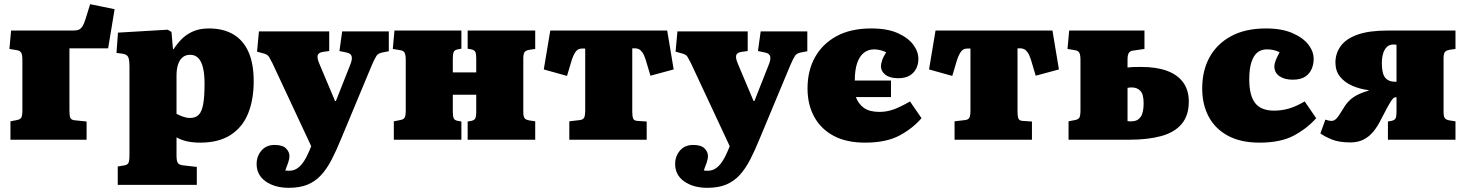

<svg xmlns="http://www.w3.org/2000/svg" viewBox="-20 -668 7004 918"><path d="M30 0V-88L61 -94Q77 -97 82 -106Q87 -115 87 -141V-381Q87 -407 81 -416.5Q75 -426 61 -428L25 -434L33 -522H332Q348 -522 357.5 -526.5Q367 -531 374.5 -542.5Q382 -554 389 -577L411 -648L528 -624L497 -437H312V-137Q312 -116 316 -105.5Q320 -95 336 -93L394 -87V0Z M543 216V128L573 123Q588 121 593.5 112Q599 103 599 75V-349Q599 -384 592.5 -396Q586 -408 567 -411L537 -415L544 -512L782 -526L800 -515L807 -433H810Q827 -459 848.5 -481Q870 -503 902 -517.5Q934 -532 979 -532Q1047 -532 1095 -504Q1143 -476 1168 -420Q1193 -364 1193 -279Q1193 -192 1166.5 -126Q1140 -60 1083 -23Q1026 14 937 14Q903 14 875.5 8Q848 2 824 -11V77Q824 102 830.5 111.5Q837 121 859 123L921 130V216ZM888 -104Q915 -104 930 -119Q945 -134 951.5 -170Q958 -206 958 -267Q958 -316 950 -346.5Q942 -377 927 -391.5Q912 -406 889 -406Q867 -406 852.5 -393.5Q838 -381 831 -359Q824 -337 824 -307V-124Q836 -117 854 -110.5Q872 -104 888 -104Z M1361 230Q1294 230 1250.5 199.5Q1207 169 1207 116Q1207 79 1230 52Q1253 25 1293 25Q1331 25 1347.5 41.5Q1364 58 1364 79Q1364 91 1358 109Q1352 127 1344 147Q1375 152 1395.5 140.5Q1416 129 1431.5 105.5Q1447 82 1459 53L1468 31L1282 -367Q1273 -385 1266 -396.5Q1259 -408 1238 -413L1209 -421L1218 -518H1554V-424L1525 -420Q1503 -417 1499 -404Q1495 -391 1507 -363L1582 -185H1586L1654 -357Q1665 -383 1661.5 -398Q1658 -413 1636 -417L1603 -424L1616 -518H1839V-423L1808 -417Q1788 -413 1780 -401Q1772 -389 1758 -357L1610 -2Q1588 52 1565.5 95.5Q1543 139 1515.5 169Q1488 199 1451 214.5Q1414 230 1361 230Z M1863 0V-88L1894 -94Q1910 -97 1915 -106Q1920 -115 1920 -141V-381Q1920 -407 1914 -416.5Q1908 -426 1894 -428L1858 -434L1866 -522H2186V-435L2169 -432Q2153 -429 2149 -419Q2145 -409 2145 -388V-322H2257V-390Q2257 -411 2252.5 -420Q2248 -429 2233 -432L2216 -435V-522H2539V-434L2512 -430Q2493 -427 2487.5 -418Q2482 -409 2482 -389V-133Q2482 -113 2487.5 -104Q2493 -95 2512 -92L2539 -88V0H2216V-87L2233 -90Q2248 -93 2252.5 -102Q2257 -111 2257 -132V-215H2145V-134Q2145 -113 2149 -103Q2153 -93 2169 -90L2186 -87V0Z M2702 0V-88L2753 -94Q2768 -96 2773 -105.5Q2778 -115 2778 -141V-436H2765Q2757 -436 2750 -434Q2743 -432 2737 -426Q2731 -420 2725.5 -409.5Q2720 -399 2714 -382L2691 -305L2580 -336L2611 -522H3170L3201 -336L3090 -306L3067 -383Q3060 -405 3052 -416.5Q3044 -428 3035.5 -432.5Q3027 -437 3016 -437H3003V-134Q3003 -113 3007 -102Q3011 -91 3027 -90L3072 -87V0Z M3362 230Q3295 230 3251.5 199.5Q3208 169 3208 116Q3208 79 3231 52Q3254 25 3294 25Q3332 25 3348.5 41.5Q3365 58 3365 79Q3365 91 3359 109Q3353 127 3345 147Q3376 152 3396.5 140.5Q3417 129 3432.5 105.5Q3448 82 3460 53L3469 31L3283 -367Q3274 -385 3267 -396.5Q3260 -408 3239 -413L3210 -421L3219 -518H3555V-424L3526 -420Q3504 -417 3500 -404Q3496 -391 3508 -363L3583 -185H3587L3655 -357Q3666 -383 3662.5 -398Q3659 -413 3637 -417L3604 -424L3617 -518H3840V-423L3809 -417Q3789 -413 3781 -401Q3773 -389 3759 -357L3611 -2Q3589 52 3566.5 95.5Q3544 139 3516.5 169Q3489 199 3452 214.5Q3415 230 3362 230Z M4116 14Q4027 14 3966 -18.5Q3905 -51 3873 -109.5Q3841 -168 3841 -245Q3841 -330 3876.5 -394Q3912 -458 3979.5 -495Q4047 -532 4146 -532Q4222 -532 4271.5 -510Q4321 -488 4346 -455Q4371 -422 4371 -386Q4371 -361 4360.5 -340Q4350 -319 4329 -306.5Q4308 -294 4274 -294Q4235 -294 4213.5 -310.5Q4192 -327 4192 -351Q4192 -362 4197.5 -379Q4203 -396 4217 -418Q4203 -425 4187.5 -428.5Q4172 -432 4160 -432Q4130 -432 4109 -414.5Q4088 -397 4077.5 -364Q4067 -331 4067 -283H4240V-204H4072Q4085 -170 4111.5 -151.5Q4138 -133 4185 -133Q4221 -133 4254.5 -145.5Q4288 -158 4331 -183L4386 -103Q4344 -54 4280.5 -20Q4217 14 4116 14Z M4544 0V-88L4595 -94Q4610 -96 4615 -105.5Q4620 -115 4620 -141V-436H4607Q4599 -436 4592 -434Q4585 -432 4579 -426Q4573 -420 4567.5 -409.5Q4562 -399 4556 -382L4533 -305L4422 -336L4453 -522H5012L5043 -336L4932 -306L4909 -383Q4902 -405 4894 -416.5Q4886 -428 4877.5 -432.5Q4869 -437 4858 -437H4845V-134Q4845 -113 4849 -102Q4853 -91 4869 -90L4914 -87V0Z M5089 0V-88L5120 -94Q5136 -97 5141 -106Q5146 -115 5146 -141V-381Q5146 -407 5140 -416.5Q5134 -426 5120 -428L5084 -434L5092 -522H5452V-434L5404 -427Q5385 -426 5378 -416Q5371 -406 5371 -384V-345Q5385 -347 5400 -347.5Q5415 -348 5436 -348Q5509 -348 5559.5 -329.5Q5610 -311 5637 -274Q5664 -237 5664 -182Q5664 -116 5630 -75.5Q5596 -35 5532.5 -17.5Q5469 0 5380 0ZM5392 -88Q5418 -88 5433 -108Q5448 -128 5448 -174Q5448 -217 5432.5 -233.5Q5417 -250 5391 -250Q5386 -250 5381 -249.5Q5376 -249 5371 -248V-89Q5375 -88 5380 -88Q5385 -88 5392 -88Z M6002 14Q5913 14 5852 -18.5Q5791 -51 5759.5 -109.5Q5728 -168 5728 -245Q5728 -330 5763 -394Q5798 -458 5866 -495Q5934 -532 6033 -532Q6108 -532 6159 -510Q6210 -488 6235.5 -455Q6261 -422 6261 -386Q6261 -361 6251.5 -338.5Q6242 -316 6220.5 -301.5Q6199 -287 6161 -287Q6121 -287 6097 -304Q6073 -321 6073 -351Q6073 -362 6078.5 -377Q6084 -392 6098 -418Q6085 -425 6070 -428.5Q6055 -432 6037 -432Q6011 -432 5992.5 -417.5Q5974 -403 5963.5 -371Q5953 -339 5953 -289Q5953 -212 5981 -175.5Q6009 -139 6072 -139Q6107 -139 6141 -148.5Q6175 -158 6218 -183L6273 -103Q6230 -54 6166.5 -20Q6103 14 6002 14Z M6437 13Q6383 13 6349.5 -0.5Q6316 -14 6293 -30L6317 -96Q6324 -94 6331 -92Q6338 -90 6346 -90Q6356 -90 6364 -96Q6372 -102 6381 -115Q6390 -128 6404 -151Q6416 -172 6432 -187.5Q6448 -203 6470.5 -214.5Q6493 -226 6524 -235V-237Q6482 -242 6445.5 -258Q6409 -274 6387 -301.5Q6365 -329 6365 -369Q6365 -413 6390.5 -448Q6416 -483 6471 -502.5Q6526 -522 6615 -522H6939V-434L6912 -430Q6893 -427 6887.5 -418Q6882 -409 6882 -389V-133Q6882 -113 6887.5 -104Q6893 -95 6912 -92L6939 -88V0H6616V-87L6632 -90Q6648 -93 6652.5 -102Q6657 -111 6657 -132V-203Q6655 -203 6653.5 -203Q6652 -203 6650 -202.5Q6648 -202 6646 -201Q6640 -199 6630.5 -184Q6621 -169 6609 -146.5Q6597 -124 6583 -97Q6567 -64 6546.5 -39Q6526 -14 6499 -0.5Q6472 13 6437 13ZM6652 -277H6657V-454Q6653 -455 6649 -455Q6645 -455 6640 -455Q6623 -455 6611 -443.5Q6599 -432 6593 -412Q6587 -392 6587 -367Q6587 -316 6603 -296.5Q6619 -277 6652 -277Z"/></svg>

Font: Literata 18pt Black
Style: Regular
Weight: 900
Designer: Latin by Veronika Burian and Jose Scaglione. Greek by Irene Vlachou. Cyrillic by Vera Evstafieva.
Foundry: TypeTogether
Version: Version 3.103;gftools[0.9.29]